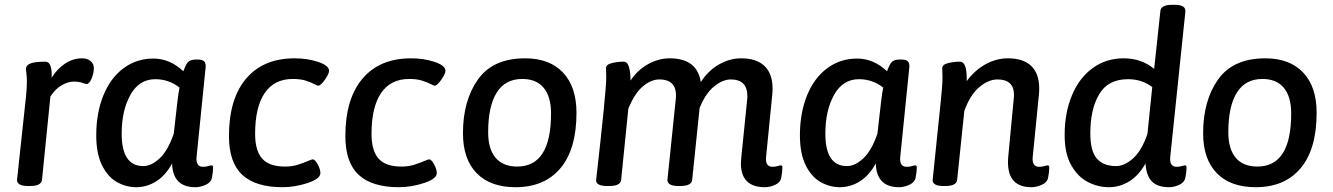

<svg xmlns="http://www.w3.org/2000/svg" viewBox="-20 -773 5554 800"><path d="M51 -24 88 -368Q92 -405 92 -432Q92 -453 90 -467.5Q88 -482 88 -487Q89 -502 108 -509Q127 -516 168 -516Q185 -516 191 -496.5Q197 -477 195 -449Q218 -486 251 -508Q284 -530 322 -530Q343 -530 357 -519Q371 -508 371 -489Q371 -468 361.5 -445.5Q352 -423 341 -423Q337 -423 322.5 -428Q308 -433 287 -433Q263 -433 236.5 -417.5Q210 -402 190 -371L155 -24Q152 2 106 2H95Q73 2 61.5 -5Q50 -12 51 -24Z M381 -209Q381 -302 410.5 -375Q440 -448 494.5 -488.5Q549 -529 619 -529Q688 -529 744 -476Q754 -504 763 -514Q772 -524 795 -525H803Q823 -525 830.5 -517.5Q838 -510 837 -494L799 -119Q795 -78 826 -78Q838 -78 848 -81Q858 -84 861 -84Q868 -84 868 -75Q868 -58 863 -32Q859 -13 837 -3Q815 7 794 7Q700 7 697 -92Q670 -42 631 -17.5Q592 7 547 7Q506 7 468 -14Q430 -35 405.5 -83.5Q381 -132 381 -209ZM704 -216 719 -348Q724 -390 728 -408Q684 -443 627 -443Q560 -443 523.5 -378Q487 -313 487 -216Q487 -81 577 -81Q611 -81 645.5 -113.5Q680 -146 704 -216Z M934 -206Q934 -361 1005.5 -445.5Q1077 -530 1208 -530Q1261 -530 1306 -515Q1351 -500 1351 -478Q1351 -465 1333.5 -440.5Q1316 -416 1306 -416Q1302 -416 1293 -421Q1274 -431 1252.5 -437.5Q1231 -444 1200 -444Q1123 -444 1083 -385.5Q1043 -327 1043 -215Q1043 -145 1072.5 -112Q1102 -79 1167 -79Q1196 -79 1219 -86Q1242 -93 1268 -104Q1273 -106 1276.5 -107.5Q1280 -109 1282 -109Q1293 -109 1304 -88Q1315 -67 1315 -52Q1315 -28 1262 -10.5Q1209 7 1157 7Q1045 7 989.5 -44.5Q934 -96 934 -206Z M1419 -206Q1419 -361 1490.5 -445.5Q1562 -530 1693 -530Q1746 -530 1791 -515Q1836 -500 1836 -478Q1836 -465 1818.5 -440.5Q1801 -416 1791 -416Q1787 -416 1778 -421Q1759 -431 1737.5 -437.5Q1716 -444 1685 -444Q1608 -444 1568 -385.5Q1528 -327 1528 -215Q1528 -145 1557.5 -112Q1587 -79 1652 -79Q1681 -79 1704 -86Q1727 -93 1753 -104Q1758 -106 1761.5 -107.5Q1765 -109 1767 -109Q1778 -109 1789 -88Q1800 -67 1800 -52Q1800 -28 1747 -10.5Q1694 7 1642 7Q1530 7 1474.5 -44.5Q1419 -96 1419 -206Z M1909 -218Q1909 -354 1971.5 -442Q2034 -530 2168 -530Q2270 -530 2326 -470.5Q2382 -411 2382 -303Q2382 -152 2315.5 -72.5Q2249 7 2128 7Q2023 7 1966 -51.5Q1909 -110 1909 -218ZM2276 -300Q2276 -370 2245.5 -407Q2215 -444 2156 -444Q2085 -444 2049.5 -387Q2014 -330 2014 -222Q2014 -152 2045 -115.5Q2076 -79 2135 -79Q2276 -79 2276 -300Z M3240 -75Q3240 -58 3235 -32Q3232 -13 3210 -3Q3188 7 3167 7Q3067 7 3067 -93Q3067 -100 3069 -120L3093 -356Q3094 -362 3094 -372Q3094 -442 3025 -442Q2991 -442 2955 -412.5Q2919 -383 2895 -323L2864 -23Q2863 -11 2850.5 -4.5Q2838 2 2816 2H2805Q2783 2 2771.5 -5Q2760 -12 2761 -24L2796 -363Q2803 -442 2727 -442Q2693 -442 2658.5 -413Q2624 -384 2598 -320L2568 -23Q2565 2 2519 2H2508Q2485 2 2473.5 -5Q2462 -12 2464 -24Q2506 -394 2506 -448Q2506 -466 2505.5 -475Q2505 -484 2505 -489Q2505 -504 2529 -510Q2553 -516 2579 -516Q2594 -516 2600.5 -494.5Q2607 -473 2607 -445V-437Q2636 -481 2680 -505.5Q2724 -530 2770 -530Q2885 -530 2900 -431Q2930 -478 2975 -504Q3020 -530 3068 -530Q3132 -530 3165.5 -498Q3199 -466 3199 -404Q3199 -389 3198 -381L3172 -119Q3168 -78 3199 -78Q3210 -78 3220 -81Q3230 -84 3234 -84Q3240 -84 3240 -75Z M3313 -209Q3313 -302 3342.5 -375Q3372 -448 3426.5 -488.5Q3481 -529 3551 -529Q3620 -529 3676 -476Q3686 -504 3695 -514Q3704 -524 3727 -525H3735Q3755 -525 3762.5 -517.5Q3770 -510 3769 -494L3731 -119Q3727 -78 3758 -78Q3770 -78 3780 -81Q3790 -84 3793 -84Q3800 -84 3800 -75Q3800 -58 3795 -32Q3791 -13 3769 -3Q3747 7 3726 7Q3632 7 3629 -92Q3602 -42 3563 -17.5Q3524 7 3479 7Q3438 7 3400 -14Q3362 -35 3337.5 -83.5Q3313 -132 3313 -209ZM3636 -216 3651 -348Q3656 -390 3660 -408Q3616 -443 3559 -443Q3492 -443 3455.5 -378Q3419 -313 3419 -216Q3419 -81 3509 -81Q3543 -81 3577.5 -113.5Q3612 -146 3636 -216Z M4352 -75Q4352 -58 4347 -32Q4343 -13 4321 -3Q4299 7 4278 7Q4180 7 4180 -96Q4180 -112 4181 -120L4204 -363Q4205 -368 4205 -377Q4205 -442 4136 -442Q4099 -442 4061 -410.5Q4023 -379 3998 -311L3968 -23Q3967 -11 3954.5 -4.5Q3942 2 3920 2H3909Q3887 2 3876 -5Q3865 -12 3866 -23L3898 -333Q3907 -416 3907 -448Q3907 -466 3906.5 -475Q3906 -484 3906 -489Q3906 -504 3930 -510Q3954 -516 3980 -516Q4008 -516 4008 -446V-435Q4042 -481 4087 -505.5Q4132 -530 4179 -530Q4244 -530 4277 -498Q4310 -466 4310 -405Q4310 -389 4309 -381L4283 -119Q4279 -78 4310 -78Q4322 -78 4332 -81Q4342 -84 4345 -84Q4352 -84 4352 -75Z M4416 -210Q4416 -303 4446.5 -376Q4477 -449 4533 -489.5Q4589 -530 4662 -530Q4736 -530 4789 -486L4815 -728Q4818 -753 4864 -753H4875Q4922 -753 4919 -724L4856 -119Q4852 -78 4883 -78Q4894 -78 4904 -81Q4914 -84 4917 -84Q4924 -84 4924 -75Q4924 -58 4919 -32Q4915 -13 4893.5 -3Q4872 7 4851 7Q4803 7 4779.5 -17Q4756 -41 4753 -92Q4725 -42 4685.5 -17.5Q4646 7 4600 7Q4555 7 4513 -14.5Q4471 -36 4443.5 -84.5Q4416 -133 4416 -210ZM4761 -215 4781 -410Q4739 -443 4680 -443Q4597 -443 4560 -380.5Q4523 -318 4523 -217Q4523 -144 4550 -112.5Q4577 -81 4630 -81Q4665 -81 4701 -113Q4737 -145 4761 -215Z M4993 -218Q4993 -354 5055.5 -442Q5118 -530 5252 -530Q5354 -530 5410 -470.5Q5466 -411 5466 -303Q5466 -152 5399.5 -72.5Q5333 7 5212 7Q5107 7 5050 -51.5Q4993 -110 4993 -218ZM5360 -300Q5360 -370 5329.5 -407Q5299 -444 5240 -444Q5169 -444 5133.5 -387Q5098 -330 5098 -222Q5098 -152 5129 -115.5Q5160 -79 5219 -79Q5360 -79 5360 -300Z"/></svg>

Font: Asap-MediumItalic
Style: Italic
Weight: 500
Italic angle: -6°
Designer: Pablo Cosgaya
Foundry: Omnibus-Type
Version: Version 2.000; ttfautohint (v1.8)